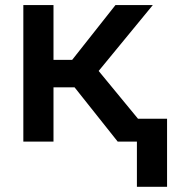

<svg xmlns="http://www.w3.org/2000/svg" viewBox="-20 -548 666 743"><path d="M268.6 -210H187V0H70.3V-528.3H187V-316.4H259.3L426.8 -528.3H571.3L361.8 -273.4L586.9 0H435.5ZM626.5 174.8H509.8V-88.4H626.5Z"/></svg>

Font: Roboto Mono
Style: Regular
Weight: 500
Designer: Google
Version: Version 2.000986; 2015; ttfautohint (v1.3)